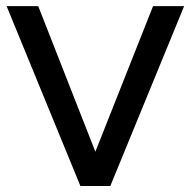

<svg xmlns="http://www.w3.org/2000/svg" viewBox="-20 -620 636 640"><path d="M248 0Q273.4 0 347.7 0Q409.2 -150.4 593.8 -599.6Q568.4 -599.6 490.2 -599.6Q442.4 -478.5 297.9 -114.3Q250 -235.4 107.4 -599.6Q81.1 -599.6 2 -599.6Q63.5 -450.2 248 0Z"/></svg>

Font: TextaAlt
Style: Bold
Weight: 400
Designer: Daniel Hernandez & Miguel Hernandez
Version: Version 1.005;com.myfonts.easy.latinotype.texta.alt-bold.wfk